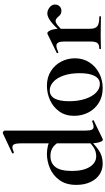

<svg xmlns="http://www.w3.org/2000/svg" viewBox="299 -1064 779 1418"><g transform="rotate(-90 689.0 -355.5)"><path d="M32 -182Q32 -258 67.5 -306.5Q103 -355 155.5 -377Q208 -399 261 -399Q322 -399 384 -368L361 -287Q340 -332 313 -352.5Q286 -373 246 -373Q192 -373 163.5 -335.5Q135 -298 135 -214Q135 -130 165 -82.5Q195 -35 244 -35Q280 -35 309.5 -54.5Q339 -74 372 -110L382 -101Q336 -50 291.5 -18.5Q247 13 189 13Q145 13 109.5 -10Q74 -33 53 -77.5Q32 -122 32 -182ZM461 -54Q474 -54 502 -65H503Q506 -65 508.5 -60Q511 -55 509 -54L371 13L366 14Q355 14 347 -12Q339 -38 339 -82V-589Q339 -624 332.5 -639Q326 -654 310 -654Q297 -654 273 -643H272Q268 -643 265.5 -648.5Q263 -654 265 -655L412 -724L416 -725Q421 -725 427 -720.5Q433 -716 433 -712V-116Q433 -82 439.5 -68Q446 -54 461 -54Z M542 -198Q542 -263 575 -308.5Q608 -354 659 -376.5Q710 -399 764 -399Q826 -399 872 -370Q918 -341 942.5 -293.5Q967 -246 967 -192Q967 -132 937 -85.5Q907 -39 856.5 -13Q806 13 747 13Q685 13 638.5 -15.5Q592 -44 567 -92.5Q542 -141 542 -198ZM857 -157Q857 -227 839 -277Q821 -327 792 -352.5Q763 -378 730 -378Q650 -378 650 -235Q650 -168 667 -116.5Q684 -65 713 -36.5Q742 -8 777 -8Q816 -8 836.5 -46.5Q857 -85 857 -157Z M1298 -396Q1321 -396 1342.5 -379.5Q1364 -363 1364 -340Q1364 -319 1351 -305.5Q1338 -292 1317 -292Q1302 -292 1292.5 -298Q1283 -304 1273 -316Q1264 -326 1257.5 -330.5Q1251 -335 1242 -335Q1231 -335 1214.5 -323Q1198 -311 1160 -271L1152 -284Q1207 -347 1240.5 -371.5Q1274 -396 1298 -396ZM1038 -12Q1069 -12 1080 -26.5Q1091 -41 1091 -81V-269Q1091 -300 1083.5 -314.5Q1076 -329 1060 -329Q1043 -329 1012 -315H1010Q1007 -315 1005.5 -320Q1004 -325 1006 -326L1145 -394Q1151 -396 1152 -396Q1164 -396 1174.5 -370.5Q1185 -345 1185 -303V-81Q1185 -41 1204 -26.5Q1223 -12 1274 -12Q1278 -12 1278 -6Q1278 0 1274 0Q1239 0 1219 -1L1138 -2L1079 -1Q1064 0 1038 0Q1035 0 1035 -6Q1035 -12 1038 -12Z"/></g></svg>

Font: Cormorant Garamond
Style: Bold
Weight: 700
Designer: Christian Thalmann (Catharsis Fonts)
Foundry: Catharsis Fonts
Version: Version 4.000